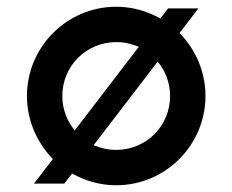

<svg xmlns="http://www.w3.org/2000/svg" viewBox="-20 -545 690 570"><path d="M325 5C471 5 590 -114 590 -260C590 -333 560 -399 513 -447L569 -520H479L456 -490C417 -512 373 -525 325 -525C179 -525 60 -406 60 -260C60 -187 90 -121 137 -73L81 0H171L194 -30C233 -8 277 5 325 5ZM165 -260C165 -349 236 -420 325 -420C349 -420 371 -415 392 -406L202 -158C179 -185 165 -221 165 -260ZM258 -114 448 -362C471 -335 485 -299 485 -260C485 -171 414 -100 325 -100C301 -100 279 -105 258 -114Z"/></svg>

Font: Grotesk 03
Style: Bold
Weight: 500
Designer: Frank Adebiaye, contributions by Jérémy Landes, Ariel Martín Pérez
Foundry: Velvetyne Type Foundry
Version: Version 3.000;Glyphs 3.1.2 (3150)